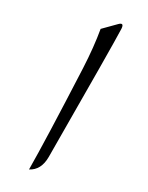

<svg xmlns="http://www.w3.org/2000/svg" viewBox="-163 -618 508 657"><g transform="rotate(30 91.5 -289.0)"><path d="M115.7 -568.8Q118.2 -510.7 119.6 -64.9Q119.6 -13.2 82.5 5.9Q82 -106.9 69.3 -387.2Q65.4 -468.8 54.2 -533.2L98.1 -577.6Q114.3 -593.8 115.7 -568.8Z"/></g></svg>

Font: Parastoo Print
Style: Print
Weight: 400
Foundry: Saber Rastikerdar (saber.rastikerdar@gmail.com)
Version: Version 1.0.0-alpha5